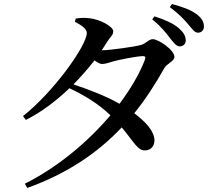

<svg xmlns="http://www.w3.org/2000/svg" viewBox="-20 -856 1040 951"><path d="M823 -666C841 -643 855 -626 870 -626C889 -627 901 -639 900 -657C899 -678 890 -695 866 -716C839 -740 796 -759 745 -775L734 -760C780 -723 802 -693 823 -666ZM911 -737C932 -713 943 -694 961 -694C979 -695 991 -707 990 -726C990 -749 978 -768 952 -787C924 -807 888 -821 832 -836L821 -821C871 -783 891 -760 911 -737ZM103 54 115 75C312 4 462 -97 583 -225C647 -148 662 -110 699 -111C727 -112 746 -132 745 -163C743 -208 700 -254 645 -295C700 -363 748 -437 793 -517C806 -542 844 -552 844 -574C844 -609 764 -662 737 -662C716 -662 704 -640 677 -633C650 -625 524 -607 484 -607L511 -649C527 -675 541 -682 541 -701C541 -724 476 -761 420 -766C393 -769 374 -767 355 -764L351 -748C385 -731 410 -712 410 -693C410 -631 247 -402 94 -281L108 -262C186 -301 259 -357 324 -419C400 -383 466 -343 527 -285C416 -154 268 -29 103 54ZM344 -438C382 -477 417 -517 448 -557C462 -547 475 -539 485 -539C502 -539 520 -546 541 -552C573 -561 656 -577 686 -578C698 -579 703 -574 698 -561C672 -492 628 -417 572 -342C504 -381 415 -414 344 -438Z"/></svg>

Font: Noto Serif CJK JP SemiBold
Style: Regular
Weight: 600
Designer: Ryoko NISHIZUKA 西塚涼子 (kana & ideographs); Frank Grießhammer (Latin, Greek & Cyrillic); Wenlong ZHANG 张文龙 (bopomofo); San
Foundry: Adobe
Version: Version 2.001;hotconv 1.1.0;makeotfexe 2.6.0